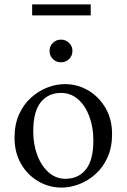

<svg xmlns="http://www.w3.org/2000/svg" viewBox="-20 -837 575 872"><path d="M274 -455Q332 -455 380.5 -426.5Q429 -398 459 -347Q489 -296 489 -228Q489 -168 468.5 -122.5Q448 -77 414 -46.5Q380 -16 339.5 -0.5Q299 15 260 15Q203 15 154 -13.5Q105 -42 75.5 -93Q46 -144 46 -212Q46 -272 66.5 -317.5Q87 -363 121 -393.5Q155 -424 195 -439.5Q235 -455 274 -455ZM277 -25Q336 -25 370 -67.5Q404 -110 404 -199Q404 -260 385.5 -309Q367 -358 334 -386.5Q301 -415 257 -415Q199 -415 165 -372.5Q131 -330 131 -241Q131 -181 149.5 -132Q168 -83 201 -54Q234 -25 277 -25ZM257 -554Q235 -554 220 -569Q205 -584 205 -606Q205 -627 220 -642Q235 -657 257 -657Q279 -657 294 -642Q309 -627 309 -606Q309 -584 294 -569Q279 -554 257 -554ZM126 -817H392V-767H126Z"/></svg>

Font: Bona Nova SC
Style: Regular
Weight: 400
Designer: Mateusz Machalski
Foundry: Capitalics
Version: Version 4.001; ttfautohint (v1.8.4.7-5d5b)